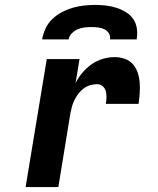

<svg xmlns="http://www.w3.org/2000/svg" viewBox="-20 -760 640 780"><path d="M84 0 170 -520H303L287 -422Q298 -445 315 -465Q332 -485 353 -499.5Q374 -514 398 -521Q422 -528 445 -528Q467 -528 487 -521Q507 -514 520 -499Q533 -484 539.5 -464.5Q546 -445 547.5 -424Q549 -403 547.5 -381.5Q546 -360 543 -338H410Q412 -351 412.5 -364Q413 -377 410 -389Q407 -401 397.5 -409.5Q388 -418 375 -418Q361 -418 347 -414Q333 -410 320.5 -401Q308 -392 299 -380Q290 -368 283 -354.5Q276 -341 272.5 -327.5Q269 -314 266 -300L217 0ZM151 -600Q155 -622 165 -644Q175 -666 193 -683Q211 -700 232 -711Q253 -722 275.5 -728.5Q298 -735 321 -737.5Q344 -740 366 -740Q388 -740 410 -737.5Q432 -735 452.5 -728.5Q473 -722 491 -711Q509 -700 521 -683Q533 -666 536 -644Q539 -622 535 -600H427Q429 -614 422 -625Q415 -636 403.5 -641.5Q392 -647 378.5 -648.5Q365 -650 351 -650Q337 -650 323.5 -648.5Q310 -647 296.5 -641.5Q283 -636 272 -625Q261 -614 259 -600Z"/></svg>

Font: Iosevka Extrabold Extended
Style: Italic
Weight: 800
Width: 7
Italic angle: -9°
Monospace: yes
Designer: Belleve Invis
Foundry: Belleve Invis
Version: Version 32.5.0; ttfautohint (v1.8.4)